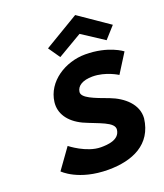

<svg xmlns="http://www.w3.org/2000/svg" viewBox="-198 -1266 1206 1411"><g transform="rotate(-20 405.0 -561.0)"><path d="M289.4 -975 352.6 -884 543.4 -996 714.8 -884 796.5 -975 560.7 -1137ZM530.3 -840C374.7 -840 217.8 -742 198.9 -588C188.4 -502 237.9 -425 340.8 -376C450.4 -327 568.5 -300 561.1 -240C551.7 -163 456.8 -159 407.2 -159C295.9 -159 179.7 -252 179.7 -252L66.3 -94C66.3 -94 169.9 15 402.8 15C591.4 15 752.9 -54 777.1 -251C784.9 -359 693.4 -437 590.9 -476C482.1 -516 391.7 -549 397.4 -595C402.9 -640 447.6 -669 525 -669C627.9 -669 715.9 -612 715.9 -612L810.3 -762C810.3 -762 711.8 -840 530.3 -840Z"/></g></svg>

Font: Hussar
Style: BdSuprExtOblOne
Weight: 700
Foundry: Cannot Into Space Fonts
Version: Version 2.00